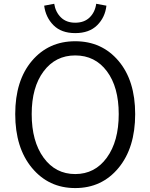

<svg xmlns="http://www.w3.org/2000/svg" viewBox="-20 -958 776 991"><path d="M368.2 12.7Q231.4 12.7 145 -91.3Q58.6 -195.3 58.6 -369.1Q58.6 -542 144.5 -643.6Q230.5 -745.1 368.2 -745.1Q505.9 -745.1 591.8 -643.6Q677.7 -542 677.7 -369.1Q677.7 -195.3 591.8 -91.3Q505.9 12.7 368.2 12.7ZM592.8 -369.1Q592.8 -508.8 531.7 -590.3Q470.7 -671.9 368.2 -671.9Q266.6 -671.9 205.1 -589.8Q143.6 -507.8 143.6 -369.1Q143.6 -228.5 205.1 -144Q266.6 -59.6 368.2 -59.6Q469.7 -59.6 531.2 -144Q592.8 -228.5 592.8 -369.1ZM368.2 -787.1Q296.9 -787.1 256.3 -827.6Q215.8 -868.2 208 -928.7L259.8 -938.5Q266.6 -895.5 294.4 -868.2Q322.3 -840.8 368.2 -840.8Q415 -840.8 442.9 -868.2Q470.7 -895.5 476.6 -938.5L529.3 -928.7Q522.5 -868.2 481.4 -827.6Q440.4 -787.1 368.2 -787.1Z"/></svg>

Font: Gen Shin Gothic Normal
Style: Regular
Weight: 300
Designer: [Source Han Sans]
Ryoko NISHIZUKA  (kana & ideographs); Paul D. Hunt (Latin, Greek & Cyrillic); Wenlong ZHANG  (bopomofo
Version: Version 1.002.20150607